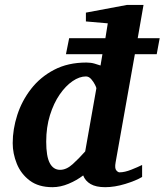

<svg xmlns="http://www.w3.org/2000/svg" viewBox="-20 -757 676 789"><path d="M636.2 -600.1 624 -534.2H534.2L455.1 -89.8Q450.7 -65.4 457.8 -57.1Q464.8 -48.8 471.2 -48.8Q492.2 -48.8 519.8 -59.8Q547.4 -70.8 564 -79.1V-29.8Q538.6 -14.6 494.9 -1.2Q451.2 12.2 412.1 12.2Q374.5 12.2 352.3 -0.7Q330.1 -13.7 321.8 -36.1Q294.9 -15.6 261.5 -1.7Q228 12.2 195.8 12.2Q138.2 12.2 102.1 -15.1Q65.9 -42.5 49.1 -84.2Q32.2 -126 32.2 -168.9Q32.2 -226.1 51 -284.4Q69.8 -342.8 107.7 -391.6Q145.5 -440.4 202.4 -470.2Q259.3 -500 335 -500Q353.5 -500 368.4 -495.6Q383.3 -491.2 393.1 -487.8L400.9 -534.2H251L264.2 -600.1H413.1L422.9 -661.1L333 -668.9V-705.1L502 -736.8H569.8L545.9 -600.1ZM376 -394Q376.5 -396.5 370.6 -408.4Q364.7 -420.4 355 -431.6Q345.2 -442.9 333 -442.9Q306.6 -442.9 278.3 -423.6Q250 -404.3 225.3 -368.7Q200.7 -333 185.3 -283.7Q169.9 -234.4 169.9 -174.8Q169.9 -114.3 184.6 -86.7Q199.2 -59.1 227.1 -59.1Q252.9 -59.1 278.8 -82.5Q304.7 -106 330.1 -134.8Z"/></svg>

Font: Charis
Style: Bold Italic
Weight: 700
Italic angle: -11°
Designer: Walt Agee, Miriam Martin, Annie Olsen, Victor Gaultney, Lorna Priest, Alan Ward, Bob Hallissy, Martin Hosken, Sharon Cor
Foundry: SIL Global
Version: Version 7.000